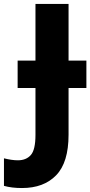

<svg xmlns="http://www.w3.org/2000/svg" viewBox="-91 -734 456 969"><path d="M-71 204V65Q-31 75 -1 75Q41 75 64.5 48.5Q88 22 88 -53V-290H-2V-428H88V-714H255V-428H345V-290H255V-54Q255 86 192.5 150.5Q130 215 20 215Q-32 215 -71 204Z"/></svg>

Font: Noto Sans UI ExtraBold
Style: Regular
Weight: 800
Designer: Monotype Design Team
Foundry: Monotype Imaging Inc.
Version: Version 1.001